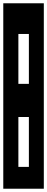

<svg xmlns="http://www.w3.org/2000/svg" viewBox="-32 -937 287 1170"><path d="M-12 -917H235V213H-12ZM80 -730V-426H144V-730ZM80 -224V80H144V-224Z"/></svg>

Font: Zilla Slab Highlight
Style: Regular
Weight: 400
Designer: Typotheque Type Foundry
Foundry: Typotheque type foundry
Version: Version 1.1; 2017; ttfautohint (v1.6)